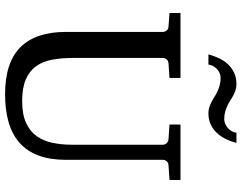

<svg xmlns="http://www.w3.org/2000/svg" viewBox="-117 -813 946 752"><g transform="rotate(90 356.0 -437.0)"><path d="M627 -624Q616.2 -623 611.1 -616.2Q606 -609.4 606 -602.1V-222.2Q606 -160.6 589.4 -115.7Q572.8 -70.8 540.3 -41.5Q507.8 -12.2 459.7 2Q411.6 16.1 349.1 16.1Q225.1 16.1 165 -43.9Q105 -104 105 -222.2V-602.1Q105 -609.4 99.9 -616.2Q94.7 -623 84 -624L30.8 -627.9V-670.9H285.2V-627.9L228 -624Q217.3 -623 212.2 -616.2Q207 -609.4 207 -602.1V-248Q207 -204.1 213.9 -167.7Q220.7 -131.3 239.3 -105.5Q257.8 -79.6 290.8 -65.2Q323.7 -50.8 376 -50.8Q427.7 -50.8 460.9 -65.9Q494.1 -81.1 513.2 -107.7Q532.2 -134.3 539.6 -170.4Q546.9 -206.5 546.9 -248V-602.1Q546.9 -609.4 541.3 -616.2Q535.6 -623 524.9 -624L467.8 -627.9V-670.9H685.1V-627.9ZM540 -890.1Q534.2 -868.2 524.4 -848.1Q514.6 -828.1 500.5 -813.2Q486.3 -798.3 467.3 -789.3Q448.2 -780.3 423.8 -780.3Q410.6 -780.3 399.7 -783.9Q388.7 -787.6 378.7 -792.7Q368.7 -797.9 358.9 -804.2Q349.1 -810.5 338.1 -815.7Q327.1 -820.8 314 -824.5Q300.8 -828.1 284.7 -828.1Q274.4 -828.1 265.6 -824Q256.8 -819.8 249.8 -813.2Q242.7 -806.6 238.3 -797.9Q233.9 -789.1 232.9 -780.3H192.9Q198.7 -802.2 208.3 -822.3Q217.8 -842.3 232.2 -857.4Q246.6 -872.6 265.6 -881.3Q284.7 -890.1 309.1 -890.1Q322.3 -890.1 333 -886.5Q343.8 -882.8 353.8 -877.7Q363.8 -872.6 373.3 -866.2Q382.8 -859.9 393.8 -854.7Q404.8 -849.6 417.7 -845.9Q430.7 -842.3 446.8 -842.3Q457 -842.3 466.1 -846.4Q475.1 -850.6 482.4 -857.2Q489.7 -863.8 494.4 -872.6Q499 -881.3 500 -890.1Z"/></g></svg>

Font: Charis SIL
Style: Regular
Weight: 400
Foundry: SIL International
Version: Version 4.112